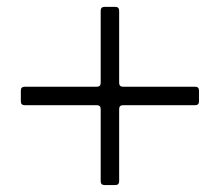

<svg xmlns="http://www.w3.org/2000/svg" viewBox="-20 -533 633 553"><path d="M40 -241.2V-272Q40 -283.2 51.3 -283.2H258.8Q270 -283.2 270 -294.4V-502Q270 -513.2 281.2 -513.2H312Q323.2 -513.2 323.2 -502V-294.4Q323.2 -283.2 334.5 -283.2H542Q553.2 -283.2 553.2 -272V-241.2Q553.2 -230 542 -230H334.5Q323.2 -230 323.2 -218.8V-11.2Q323.2 0 312 0H281.2Q270 0 270 -11.2V-218.8Q270 -230 258.8 -230H51.3Q40 -230 40 -241.2Z"/></svg>

Font: UnifrakturMaguntia
Style: Book
Weight: 400
Designer: j. 'mach' wust, Gerrit Ansmann, Georg Duffner, based on a font by Peter Wiegel, original typeface by Carl Albert Fahrenw
Version: Version 2017-03-19